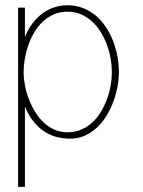

<svg xmlns="http://www.w3.org/2000/svg" viewBox="-20 -518 545 730"><path d="M74.7 192.4V-113.3Q89.8 -76.7 110.1 -52.7Q130.4 -28.8 153.1 -15.1Q175.8 -1.5 199.7 3.9Q223.6 9.3 246.1 9.3Q276.9 9.3 302.5 -2.2Q328.1 -13.7 348.9 -33.2Q369.6 -52.7 385.3 -78.4Q400.9 -104 411.1 -132.1Q421.4 -160.2 426.8 -189Q432.1 -217.8 432.1 -243.7Q432.1 -272.5 426.8 -302.2Q421.4 -332 410.6 -360.4Q399.9 -388.7 383.5 -413.8Q367.2 -439 345.5 -457.5Q323.7 -476.1 296.4 -487.1Q269 -498 236.3 -498Q210 -498 185.3 -489.7Q160.6 -481.4 139.6 -465.6Q118.7 -449.7 102.1 -427.2Q85.4 -404.8 74.7 -377V-488.8H48.8V192.4ZM405.3 -243.7Q405.3 -219.7 400.9 -193.6Q396.5 -167.5 387.2 -142.1Q377.9 -116.7 364 -93.5Q350.1 -70.3 331.5 -53Q313 -35.6 289.1 -25.4Q265.1 -15.1 236.3 -15.1Q209 -15.1 185.8 -25.6Q162.6 -36.1 144.3 -54Q126 -71.8 112.1 -95.2Q98.1 -118.7 88.6 -144Q79.1 -169.4 74.5 -195.1Q69.8 -220.7 69.8 -243.7Q69.8 -267.6 74.2 -293.7Q78.6 -319.8 87.4 -345.5Q96.2 -371.1 109.9 -394.3Q123.5 -417.5 142.1 -435.1Q160.6 -452.6 184.1 -463.1Q207.5 -473.6 236.3 -473.6Q265.1 -473.6 288.8 -463.1Q312.5 -452.6 331.3 -435.1Q350.1 -417.5 364 -394.5Q377.9 -371.6 387.2 -345.9Q396.5 -320.3 400.9 -293.9Q405.3 -267.6 405.3 -243.7Z"/></svg>

Font: SaysetthaMai Thin
Style: Regular
Weight: 100
Designer: John M. Durdin
Foundry: Lao Script for Windows
Version: Version 1.101